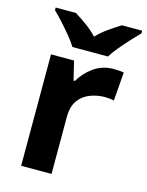

<svg xmlns="http://www.w3.org/2000/svg" viewBox="-116 -838 697 909"><g transform="rotate(15 233.0 -383.0)"><path d="M383 -556Q394 -556 409 -555Q424 -554 433 -552L422 -412Q415 -414 401.5 -415.5Q388 -417 378 -417Q340 -417 305 -403.5Q270 -390 248.5 -360Q227 -330 227 -278V0H78V-546H191L213 -454H220Q244 -496 286 -526Q328 -556 383 -556ZM167 -606Q153 -629 130.5 -656Q108 -683 84.5 -709Q61 -735 42 -753V-766H141Q167 -750 197 -728.5Q227 -707 253 -680Q279 -707 310 -728.5Q341 -750 367 -766H466V-753Q448 -735 424 -709Q400 -683 377.5 -656Q355 -629 341 -606Z"/></g></svg>

Font: Noto Sans Bamum
Style: Regular
Weight: 400
Designer: Monotype Design Team
Foundry: Monotype Imaging Inc.
Version: Version 2.001